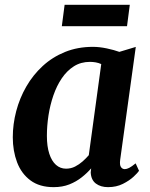

<svg xmlns="http://www.w3.org/2000/svg" viewBox="-20 -761 619 791"><path d="M475.1 -102.7Q472.3 -81.3 478.3 -72.8Q484.2 -64.2 494.1 -64.2Q502 -64.2 512.4 -69.5Q522.7 -74.8 538.8 -88L552.8 -57.3Q547.9 -49.6 530.6 -33.3Q513.3 -17.1 486.3 -3.5Q459.3 10 425 10Q394.8 10 375 -4.8Q355.2 -19.7 353.7 -50.8L355.6 -67.4Q339.2 -48.3 316.8 -30.6Q294.5 -12.8 265.9 -1.4Q237.2 10 201.1 10Q142.9 10 105.5 -17.8Q68.2 -45.5 50.4 -92.3Q32.7 -139.2 32.7 -195.5Q32.7 -249.5 46.8 -303.1Q60.9 -356.7 88.3 -404.3Q115.7 -452 155.8 -488.9Q195.8 -525.8 247.9 -546.9Q299.9 -568 362.9 -568Q389.3 -568 419.9 -561.6Q450.4 -555.1 471.7 -547.3L539.4 -567.7ZM397.1 -497Q386.5 -501.9 374.6 -504Q362.7 -506.1 350.4 -506.1Q313.3 -506.1 284.5 -487.9Q255.7 -469.6 234.6 -438.5Q213.5 -407.3 199.9 -367.7Q186.3 -328.1 179.7 -285.2Q173.2 -242.4 173.2 -201.2Q173.2 -158.2 183 -127.9Q192.8 -97.6 210.6 -81.8Q228.3 -66.1 252 -66.1Q272.1 -66.1 289.1 -74.7Q306.1 -83.4 320.5 -96.1Q334.8 -108.9 345.8 -121.7ZM246.2 -741.2H514.7L503.3 -653H234.7Z"/></svg>

Font: Merriweather 7pt Light
Style: Italic
Weight: 300
Italic angle: -7.8°
Designer: Eben Sorkin
Foundry: Eben Sorkin
Version: Version 2.200;gftools[0.9.31]